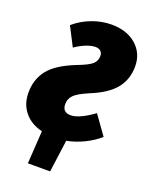

<svg xmlns="http://www.w3.org/2000/svg" viewBox="-144 -626 685 868"><g transform="rotate(20 198.5 -191.5)"><path d="M380 -61Q349 -34 309 -14.5Q269 5 227 13L206 168H99L109 10Q54 -3 23 -41Q-8 -79 -8 -134Q-8 -197 27.5 -243Q63 -289 154 -325Q207 -345 224 -360.5Q241 -376 241 -400Q241 -415 231.5 -423Q222 -431 207 -431Q187 -431 161 -420.5Q135 -410 111 -393L64 -484Q101 -516 147.5 -533.5Q194 -551 241 -551Q315 -551 360 -511.5Q405 -472 405 -409Q405 -347 369.5 -302.5Q334 -258 253 -225Q201 -203 183.5 -185Q166 -167 166 -142Q166 -102 206 -102Q228 -102 257.5 -116.5Q287 -131 315 -152Z"/></g></svg>

Font: Fira Sans Extra Condensed ExtraBold
Style: Italic
Weight: 800
Width: 3
Italic angle: -8°
Designer: Carrois Corporate & Edenspiekermann AG
Foundry: Carrois Corporate GbR & Edenspiekermann AG
Version: Version 4.203